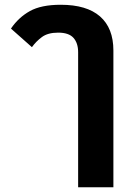

<svg xmlns="http://www.w3.org/2000/svg" viewBox="-20 -586 559 806"><path d="M308 -367Q308 -405 288.5 -427Q269 -449 224 -449Q181 -449 156 -430.5Q131 -412 114 -388L26 -466Q58 -513 105.5 -539.5Q153 -566 235 -566Q344 -566 400 -517Q456 -468 456 -374V200H308Z"/></svg>

Font: IBM Plex Thai
Style: Bold
Weight: 700
Designer: Mike Abbink, Paul van der Laan, Pieter van Rosmalen, Ben Mitchell, Mark Frömberg
Foundry: Bold Monday
Version: Version 1.0